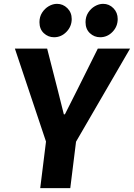

<svg xmlns="http://www.w3.org/2000/svg" viewBox="-20 -980 698 1000"><path d="M225 -226.5 57.5 -727H225.5L280 -514L312.5 -384.5H318L383 -513.5L489.5 -727H657.5L367 -226.5ZM189.5 0 229.5 -322.5H386L346 0ZM261.5 -786Q231 -786 208.2 -807.2Q185.5 -828.5 185.5 -864.5Q185.5 -892.5 199.2 -914Q213 -935.5 234 -947.8Q255 -960 277 -960Q308 -960 330.8 -937.5Q353.5 -915 353.5 -881Q353.5 -842.5 326.2 -814.2Q299 -786 261.5 -786ZM501.5 -786Q471 -786 448.2 -807.2Q425.5 -828.5 425.5 -864.5Q425.5 -892.5 439.2 -914Q453 -935.5 474.2 -947.8Q495.5 -960 517 -960Q548.5 -960 570.8 -937.2Q593 -914.5 593 -881Q593 -842 566 -814Q539 -786 501.5 -786Z"/></svg>

Font: Spline Sans Mono
Style: Italic
Weight: 400
Italic angle: -4°
Monospace: yes
Designer: Eben Sorkin, Mirko Velimirovic
Foundry: Sorkin Type
Version: Version 1.004